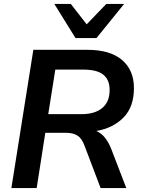

<svg xmlns="http://www.w3.org/2000/svg" viewBox="-20 -959 726 979"><path d="M38 0 150 -705H425Q542 -705 602.5 -653Q663 -601 663 -510Q663 -414 610 -360Q557 -306 471 -291Q497 -280 515.5 -256.5Q534 -233 547 -200L624 0H493L411 -216Q398 -252 376 -267Q354 -282 314 -282H211L167 0ZM226 -377H396Q464 -377 501.5 -408.5Q539 -440 539 -500Q539 -552 507 -578Q475 -604 406 -604H262ZM365 -765 257 -939H341L422 -835L522 -939H613L472 -765Z"/></svg>

Font: Nunito Sans
Style: Bold Italic
Weight: 700
Italic angle: -9°
Designer: Vernon Adams
Foundry: Vernon Adams
Version: Version 3.006; ttfautohint (v1.8.3)